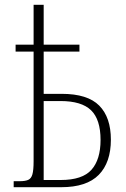

<svg xmlns="http://www.w3.org/2000/svg" viewBox="-20 -780 523 800"><path d="M37 0V-25H62Q85 -25 97.5 -30.5Q110 -36 115 -53.5Q120 -71 120 -108V-565H45V-594H120V-760H162V-594H311V-565H162V-389H237Q345 -389 393.5 -340Q442 -291 442 -198Q442 -103 391.5 -51.5Q341 0 235 0ZM233 -30Q323 -30 361 -72.5Q399 -115 399 -197Q399 -282 359.5 -320.5Q320 -359 232 -359H162V-30Z"/></svg>

Font: Noto Serif Condensed ExtraLight
Style: Regular
Weight: 200
Width: 3
Designer: Monotype Design Team
Foundry: Monotype Imaging Inc.
Version: Version 2.013; ttfautohint (v1.8.4.7-5d5b)